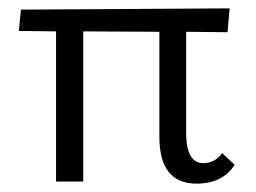

<svg xmlns="http://www.w3.org/2000/svg" viewBox="-20 -434 612 459"><path d="M511 -68 541 -40Q512 5 450 5Q361 5 361 -107V-358L179 -359V0H114V-359L25 -360L30 -411L529 -414L524 -357L425 -358V-117Q425 -44 466 -44Q494 -44 511 -68Z"/></svg>

Font: EauTestSC
Style: Regular
Weight: 400
Designer: Christian Thalmann (Catharsis Fonts)
Version: Version 0.001;PS 000.001;hotconv 1.0.88;makeotf.lib2.5.64775